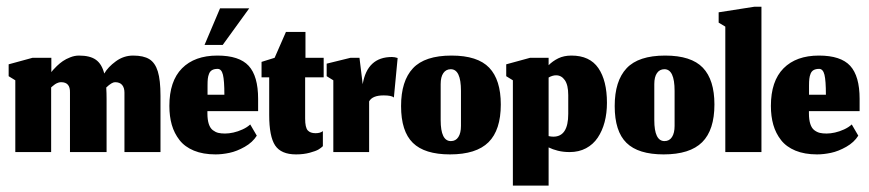

<svg xmlns="http://www.w3.org/2000/svg" viewBox="-20 -457 2613 577"><path d="M133.7 0V-194.3Q134.3 -195 136.2 -196.5Q138 -198 138.8 -198.7Q139.7 -199.3 141.5 -200.8Q143.3 -202.3 144.3 -203Q145.3 -203.7 147 -204.8Q148.7 -206 150 -206.5Q151.3 -207 153.2 -207.8Q155 -208.7 156.5 -209Q158 -209.3 159.8 -209.7Q161.7 -210 163.7 -210Q191.3 -210 190.3 -178.7V0H300.3V-159.3Q300.3 -178 299.3 -194Q316 -210 325.7 -210Q340 -210 347 -201.7Q354 -193.3 354 -178.7V0H462.3V-169Q462.3 -216.3 454.3 -242.3Q446.3 -268.3 428.8 -279.2Q411.3 -290 380 -290Q351.7 -290 328.2 -272.8Q304.7 -255.7 293.3 -236Q286 -264.7 268.3 -277.3Q250.7 -290 217.3 -290Q204.3 -290 191.2 -284.8Q178 -279.7 168.8 -273.3Q159.7 -267 151 -258.7Q142.3 -250.3 139.2 -246.5Q136 -242.7 134.3 -240.3V-283.3H77.7L6 -263.7V-228L26 -215.7V0Z M594.7 -322H649.3L729 -432H641.3ZM654.3 -172.3H603.7V-200.3Q603.7 -212.3 604.5 -220.2Q605.3 -228 608.3 -235.5Q611.3 -243 617.7 -246.5Q624 -250 634 -250Q645.7 -250 650 -232.3Q654.3 -214.7 654.3 -172.3ZM627.7 7Q647.7 7 669.7 2.3Q691.7 -2.3 715.5 -15.8Q739.3 -29.3 751.7 -49.3L732 -83Q722.7 -74.3 708.8 -68Q695 -61.7 681.5 -58.7Q668 -55.7 656.3 -55.7Q644.3 -55.7 636 -57.7Q627.7 -59.7 619.7 -65.7Q611.7 -71.7 607.5 -84.3Q603.3 -97 603.3 -116.7V-123H755.7V-160Q755.7 -228.3 727.3 -259.2Q699 -290 633.3 -290Q565 -290 527 -251.7Q489 -213.3 489 -138.7Q489 -107.3 496.3 -81.8Q503.7 -56.3 519.5 -36Q535.3 -15.7 562.8 -4.3Q590.3 7 627.7 7Z M869.7 7Q892.3 7 910.8 2Q929.3 -3 937.3 -7.8Q945.3 -12.7 950.3 -17.7V-63Q946.7 -60 941 -58.3Q935.3 -56.7 928.3 -56.7Q912.3 -56.7 904.7 -65.3Q897 -74 897 -100.7V-224.7H952.7V-283.3H898V-361H839.3L805.3 -283.3L766 -271V-224.7H789V-111.3Q789 -47 806.8 -20Q824.7 7 869.7 7Z M1089.3 0V-152.3Q1099 -170.3 1133 -170.3Q1156.7 -170.3 1163.7 -164L1175 -282.7Q1166 -285.7 1157.7 -285.7Q1083.7 -285.7 1070 -204L1060.3 -283.3H1033.3L961.7 -265.7V-228L981.7 -215.7V0Z M1335 -33Q1304.3 -33 1304.3 -96V-204.3Q1304.3 -225.7 1312.3 -237.3Q1320.3 -249 1334.7 -249Q1365.3 -249 1365.3 -184V-78.7Q1365.3 -57.3 1357.5 -45.2Q1349.7 -33 1335 -33ZM1332.3 7Q1411.3 7 1448.2 -29.7Q1485 -66.3 1485 -143Q1485 -217 1450.2 -253.5Q1415.3 -290 1337 -290Q1256.7 -290 1221 -251.8Q1185.3 -213.7 1185.3 -138.3Q1185.3 -62.3 1220.7 -27.7Q1256 7 1332.3 7Z M1692 0Q1719.7 0 1741.2 -11.5Q1762.7 -23 1776.3 -43.3Q1790 -63.7 1797 -90.2Q1804 -116.7 1804 -148Q1804 -214.7 1778.2 -252.3Q1752.3 -290 1697.3 -290Q1674.7 -290 1657.7 -281.7Q1640.7 -273.3 1628.7 -261V-283.3H1573L1501.3 -263.7V-228L1521.3 -215.7V100.7H1628.7V-14Q1640.7 -8 1656.7 -4Q1672.7 0 1692 0ZM1643 -46.3Q1639.7 -46.3 1636.2 -46.7Q1632.7 -47 1628.7 -48V-224Q1640.3 -230.7 1651.3 -230.7Q1667.3 -230.7 1677.5 -216Q1687.7 -201.3 1687.7 -171.3V-114.7Q1687.7 -46.3 1643 -46.3Z M1977 -33Q1946.3 -33 1946.3 -96V-204.3Q1946.3 -225.7 1954.3 -237.3Q1962.3 -249 1976.7 -249Q2007.3 -249 2007.3 -184V-78.7Q2007.3 -57.3 1999.5 -45.2Q1991.7 -33 1977 -33ZM1974.3 7Q2053.3 7 2090.2 -29.7Q2127 -66.3 2127 -143Q2127 -217 2092.2 -253.5Q2057.3 -290 1979 -290Q1898.7 -290 1863 -251.8Q1827.3 -213.7 1827.3 -138.3Q1827.3 -62.3 1862.7 -27.7Q1898 7 1974.3 7Z M2159.7 0H2268.3V-436.7H2246.7L2139.7 -420V-389L2159.7 -377Z M2462 -172.3H2411.3V-200.3Q2411.3 -212.3 2412.2 -220.2Q2413 -228 2416 -235.5Q2419 -243 2425.3 -246.5Q2431.7 -250 2441.7 -250Q2453.3 -250 2457.7 -232.3Q2462 -214.7 2462 -172.3ZM2435.3 7Q2455.3 7 2477.3 2.3Q2499.3 -2.3 2523.2 -15.8Q2547 -29.3 2559.3 -49.3L2539.7 -83Q2530.3 -74.3 2516.5 -68Q2502.7 -61.7 2489.2 -58.7Q2475.7 -55.7 2464 -55.7Q2452 -55.7 2443.7 -57.7Q2435.3 -59.7 2427.3 -65.7Q2419.3 -71.7 2415.2 -84.3Q2411 -97 2411 -116.7V-123H2563.3V-160Q2563.3 -228.3 2535 -259.2Q2506.7 -290 2441 -290Q2372.7 -290 2334.7 -251.7Q2296.7 -213.3 2296.7 -138.7Q2296.7 -107.3 2304 -81.8Q2311.3 -56.3 2327.2 -36Q2343 -15.7 2370.5 -4.3Q2398 7 2435.3 7Z"/></svg>

Font: Jomhuria
Style: Regular
Weight: 400
Designer: Arabic design by Kourosh Beigpour, Latin design by Eben Sorkin, engineering by Lasse Fister and Khaled Hosney
Version: Version 1.0010